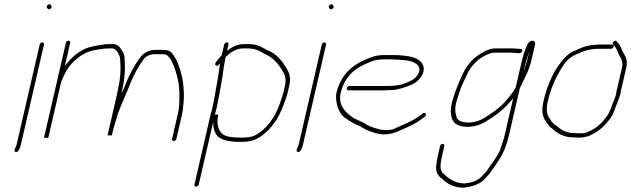

<svg xmlns="http://www.w3.org/2000/svg" viewBox="-20 -669 2935 893"><path d="M164.7 -462 56.6 6C53.9 17.6 39.2 33.7 52.8 37.5C65.9 41.2 73.7 18.7 76.6 6L184.7 -462C185.9 -467.3 182.3 -472 177 -472C171.7 -472 165.9 -467.3 164.7 -462ZM198.9 -632C202.4 -627.4 206.7 -622.1 215.2 -629C223.7 -635.9 219.6 -641.4 216.1 -646C209 -655.3 191.7 -641.3 198.9 -632Z M298.8 -480C293.5 -480 287.7 -475.3 286.5 -470L185.2 -31C184.2 -27 187.4 -26.3 194.7 -29C200.7 -26.3 204.2 -27 205.2 -31L261 -273C262.9 -281 264.8 -288 266.9 -294C279.1 -321 287.3 -341 303.6 -362C338.7 -402.5 377.5 -432.4 438.4 -439C454.4 -440.6 467.7 -444 485.5 -444H499.5C513.2 -444 521.7 -435.5 527.9 -424C537.2 -407.2 538.3 -405.5 539.1 -386C542.8 -350.5 540.5 -305.2 529.6 -258C528.7 -251.3 527.1 -243 524.8 -233L480.5 -41C479.8 -38.3 483.1 -38 490.2 -40C496.4 -38 499.8 -38.3 500.5 -41L502.8 -51C510.2 -83.1 519.4 -109.3 528.6 -141C547.3 -192.4 570.1 -237.2 588 -286C606.5 -329.9 625.9 -363.1 650.7 -397C661.4 -409 675.9 -415 694.3 -417H728.3C744.2 -417 753 -416.9 760.4 -409C770.5 -399.5 778.6 -387.3 783.1 -373C786.9 -366.3 790.3 -358.5 793.2 -349.5C802.7 -320.3 811.1 -291.8 813.1 -256L814.6 -241C813.7 -210.2 816 -177.6 808 -143L780.3 -23C779.1 -17.7 782.7 -13 788 -13C793.3 -13 799.1 -17.7 800.3 -23L828.2 -144C829.8 -150.7 830.6 -157 830.6 -163C834.4 -191.7 836.5 -220.7 834.8 -246C833.1 -269.9 830.5 -302.6 823.6 -323C823.4 -324.7 819.6 -336.3 820 -338L812.9 -359C804.2 -384.6 793.7 -406.1 777.1 -425C765.5 -435.5 755 -437 732.9 -437H696.9C669.7 -434.6 651.7 -424.5 636 -407C616 -381.6 601.3 -355.5 584.9 -324.5C575.7 -307 562.2 -270.6 553.4 -253L544.8 -233C547.1 -243 548.7 -251.3 549.6 -258C560.8 -306.5 563.3 -355.1 559.5 -392C559.5 -414.5 557 -418.2 545.7 -436C537.2 -451.9 525.1 -464 504.1 -464H490.1C479.1 -464 466.8 -463.5 457.4 -461C437.4 -458.2 418.2 -455.7 399.9 -450C375.2 -445.3 351.1 -429.4 331.8 -415C312.4 -400.6 298 -382.5 281.8 -363L306.5 -470C307.7 -475.3 304.1 -480 298.8 -480Z M1022.7 -462 1010.9 -411C1010.7 -410.3 1010.3 -410 1009.7 -410C1001.8 -402 995.4 -394.7 990.6 -388L983.3 -378C979.2 -372 979.7 -367.5 984.7 -364.5C992.6 -359.7 998.4 -368 1003.6 -375C999.8 -351.1 997.8 -329 992.8 -302.5C984.3 -257.2 977.7 -210.9 967.1 -165C963.2 -151 959.7 -137.3 956.6 -124L884.4 189C883.1 194.3 886.8 199 892.1 199C897.3 199 903.1 194.3 904.4 189L972 -104C969.6 -81.4 976.4 -59.4 985.2 -44C1004 -15.8 1047.8 -9 1101.1 -9C1126.2 -9 1154.7 -12.3 1173.3 -23L1191.6 -33C1207 -44 1213.9 -50.8 1230.2 -66C1247.2 -83.6 1249.4 -90.1 1262.7 -107C1283.8 -139 1298.9 -178.2 1313 -221C1315.2 -227.7 1317 -234 1318.4 -240L1325.3 -270C1335 -312 1324.2 -332.9 1309.4 -357C1292 -385.3 1269.6 -413.4 1238 -429C1206.3 -442 1186.1 -464 1137.1 -464H1117.1C1083.2 -464 1058.8 -450.3 1036 -433L1042.7 -462C1043.9 -467.3 1040.3 -472 1035 -472C1029.7 -472 1023.9 -467.3 1022.7 -462ZM979.4 -136C981.6 -145.3 984.1 -155 987.1 -165C997.8 -211.3 1004.4 -257.6 1013 -303C1018.6 -332.5 1019.5 -357.2 1026.1 -386C1027 -392.7 1028 -398.7 1029.3 -404C1050.9 -423.8 1076.7 -444 1112.5 -444H1132.5C1156.8 -444 1173.1 -437.8 1188.5 -431L1208 -420C1215 -416 1221 -413 1225.9 -411C1254 -395.1 1274.8 -371.1 1291 -344.5C1303.4 -324.1 1313.5 -305.2 1305.3 -270L1298.4 -240C1295.7 -228.4 1290.8 -214.7 1287.1 -204L1280.7 -185C1276.2 -171.3 1270.6 -160.1 1265.1 -147.5C1256.7 -128.6 1244 -113.5 1234.6 -98C1216.6 -75.5 1191.7 -52.4 1167.2 -40C1152.7 -31.6 1126 -29 1105.7 -29C1071.2 -29 1036.5 -30.5 1017.2 -44C994.9 -59.5 985.8 -94.6 994.9 -134C995.7 -137.4 982.6 -136.7 979.4 -136Z M1476.7 -462 1368.6 6C1365.9 17.6 1351.2 33.7 1364.8 37.5C1377.9 41.2 1385.7 18.7 1388.6 6L1496.7 -462C1497.9 -467.3 1494.3 -472 1489 -472C1483.7 -472 1477.9 -467.3 1476.7 -462ZM1510.9 -632C1514.4 -627.4 1518.7 -622.1 1527.2 -629C1535.7 -635.9 1531.6 -641.4 1528.1 -646C1521 -655.3 1503.7 -641.3 1510.9 -632Z M1600.5 -249H1773.5C1781.5 -249 1789.6 -249.3 1797.7 -250C1806.4 -250 1814.9 -250.7 1823.2 -252C1855.3 -260.2 1875.5 -266.1 1902.4 -279C1925.2 -291.3 1952.4 -318.6 1951 -351C1945.6 -404 1875.4 -413 1801.3 -413H1773.3C1750.5 -413 1730.4 -411.4 1713.5 -405C1635.3 -378.8 1567.2 -334.4 1544.5 -236C1542.9 -229.3 1542.5 -220.3 1543.3 -209C1546.3 -171.9 1559.3 -140.4 1583.9 -121C1600.6 -110.3 1614.5 -100 1634 -91C1653.9 -84.6 1675.8 -66.9 1694.1 -61L1710.7 -55L1726.5 -50C1732.2 -48.7 1737.5 -47.5 1742.2 -46.5C1776.7 -39.3 1813.5 -48.9 1838.1 -61L1880.5 -80C1908.1 -92.4 1933.6 -108.5 1956.3 -127C1967.8 -136.3 1957 -150.3 1945.6 -141C1924.2 -123.7 1901.7 -109.7 1875.6 -98L1810.9 -69C1805 -66.3 1798.7 -65 1792 -65C1771.2 -63.1 1749.5 -64.5 1736.2 -70L1721.1 -74L1704.5 -80C1689.5 -86.1 1687.4 -87.9 1670.6 -98C1653.5 -107 1643.3 -110.5 1628.2 -118C1593.5 -140.1 1550.3 -174.4 1564.7 -237C1575.8 -284.9 1600.5 -319.8 1631.3 -343.5C1657.3 -363.5 1685.7 -374 1717.3 -387C1731.4 -391.3 1749.7 -393 1768.7 -393H1796.7C1811.5 -393 1858 -390.1 1869.2 -388.5C1901.9 -383.7 1943.6 -367.7 1927 -329C1920.6 -314.3 1909.3 -303.5 1896.3 -296C1868.7 -281.8 1838.8 -270 1801.3 -270C1793.2 -269.3 1785.4 -269 1778.1 -269H1605.1C1599.8 -269 1594 -264.3 1592.8 -259C1591.6 -253.7 1595.2 -249 1600.5 -249Z M2438.2 -421C2439 -424.3 2440.2 -428.3 2442 -433L2431.3 -387C2430.1 -381.7 2428.3 -375.3 2426 -368L2418.9 -346C2417.6 -343.3 2416.6 -340.7 2416 -338L2419.7 -354C2425.5 -379.2 2431.6 -399 2438.2 -421ZM2451.6 -388 2468.4 -461C2473.6 -483.5 2446.2 -484.9 2436.4 -467.5C2417.9 -434.6 2409.2 -394.9 2399.7 -354L2378.5 -262C2374 -254 2370.2 -247.7 2367.1 -243C2332.2 -195.3 2309 -171.2 2259.9 -138C2223.9 -113.7 2205.2 -102.5 2162.9 -99C2136.1 -99 2114.5 -103.5 2106.2 -118C2096.8 -139.6 2093.4 -165.9 2104.9 -203C2114.5 -234.4 2124 -264.5 2137.2 -291L2152.6 -323C2168.5 -360 2199.3 -391.2 2231.2 -408C2249 -416.6 2259.7 -424 2282.9 -424H2346.9C2358.7 -425.4 2374.8 -422 2387.4 -422H2396.4C2402 -422 2407.3 -425.8 2408.6 -431.5C2409.9 -437.2 2406.6 -442 2401 -442H2392C2379.5 -442 2362.7 -445.2 2350.5 -444H2287.5C2260.1 -444 2245.2 -436.2 2225.1 -425C2187.3 -405.6 2153.7 -370.9 2133.7 -328C2114.8 -288.6 2099.1 -250.4 2085.1 -204C2072.4 -162 2074.7 -126.6 2088.2 -105C2099.6 -86.9 2125.5 -79 2159.2 -79C2207.1 -82.4 2228.4 -95.8 2268.2 -122C2311.3 -151.4 2331.4 -169.9 2362.8 -207C2363.9 -209 2365.3 -210.7 2366.9 -212L2328.4 -45C2322.3 -18.8 2314.9 1.9 2307.2 25C2300.2 45.4 2278.7 77.1 2267 93L2257.5 106C2250.9 114.2 2246.2 124.6 2238.5 132C2224 148.2 2217.1 158.7 2195.9 169.5C2175.9 179.7 2163.3 181.2 2140.5 184C2114.6 184 2099.1 177.7 2084.3 170C2069 162.1 2052.2 148.6 2041.4 137C2021.7 121.5 2029.1 86.2 2037.9 48L2046.7 10C2047.9 4.7 2044.3 0 2039 0C2033.7 0 2027.9 4.7 2026.7 10L2017.9 48C2013.6 66.6 2011.4 82.8 2009.1 99C2005.2 124.3 2013.5 140.9 2025.4 154C2030 157.3 2034.5 161 2038.9 165C2061.7 185.7 2089.2 204 2136.9 204C2170.2 200.4 2206 190 2227.8 170L2241 156C2245.4 151.3 2249.4 147 2253 143C2260.5 135.1 2265 125.4 2272 117C2283.8 100.9 2286.5 96.7 2300.7 75C2323.8 39.6 2337 4.3 2348.4 -45L2397.8 -259C2417.1 -301.6 2439.8 -337 2451.6 -388Z M2826.7 -462H2767.7C2755.1 -462 2735.6 -459.2 2724.7 -458C2700.3 -455.3 2674.6 -442.7 2653 -433C2617.3 -419.1 2596 -389.3 2573.9 -359C2544.8 -316.5 2521.8 -259.1 2508.1 -199.5C2497.6 -154.4 2502.4 -125.6 2519.8 -103C2527 -93.6 2532.3 -81.4 2542.3 -75C2546.5 -73 2549.9 -70.3 2552.5 -67C2575.1 -47.7 2602 -30 2646.9 -30C2656.1 -29.3 2663 -29 2667.7 -29H2681.7C2686.4 -29 2692.3 -30 2699.4 -32C2715 -33.9 2721.6 -37.4 2737.6 -46C2758.4 -57.2 2780.3 -73 2796 -91C2812.6 -110 2827.1 -125.4 2835.9 -151L2841.6 -167C2842.8 -169.7 2844 -172.7 2845.1 -176C2849.4 -189 2862.2 -217.5 2865.3 -231C2865.6 -235 2866.2 -239 2867.1 -243L2893 -355C2899.4 -383.1 2892 -403.4 2881.7 -419C2871 -435.6 2869.1 -454.2 2855 -468L2848.1 -477C2840.8 -484.8 2824 -470.2 2831.7 -462L2838.8 -454C2846.8 -443.7 2849.5 -436.8 2854.1 -425C2862 -403.7 2880.8 -388.7 2873 -355L2847.1 -243C2846 -238.3 2845.4 -234 2845.1 -230C2840.1 -208.4 2829.7 -190.8 2823.2 -170C2817.6 -158.2 2815.4 -149.6 2808.9 -138C2789.4 -107.2 2763.2 -79.5 2731.2 -63.5C2715.5 -55.7 2704.4 -49 2686.3 -49H2672.3C2667.6 -49 2660.7 -49.3 2651.5 -50C2636.9 -50 2631.6 -50.7 2622.5 -54C2592.1 -59.3 2576.1 -79.8 2555.5 -93C2547.6 -98.5 2543.4 -108.7 2537 -117C2522.5 -135.8 2519.3 -161.6 2528.1 -199.5C2543.4 -265.7 2572.4 -324.1 2603.4 -370C2615.3 -388.1 2636.7 -406.3 2657.8 -415C2688.8 -430 2720.6 -442 2763 -442H2822C2827.3 -442 2833.1 -446.7 2834.4 -452C2835.6 -457.3 2831.9 -462 2826.7 -462Z"/></svg>

Font: HoneyBee
Style: UltLitIt
Weight: 100
Foundry: Cannot Into Space Fonts
Version: Version 0.89